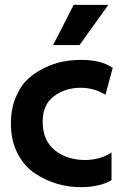

<svg xmlns="http://www.w3.org/2000/svg" viewBox="-20 -760 504 792"><path d="M308 -574H199L284 -740H427ZM415 -369Q369 -398 312 -398Q250 -398 203 -363.5Q156 -329 156 -258Q156 -180 206.5 -140Q257 -100 331 -100Q393 -100 440 -131V-17Q392 12 312 12Q263 12 215 -2Q167 -16 123 -45.5Q79 -75 52 -128Q25 -181 25 -251Q25 -310 44.5 -357.5Q64 -405 94 -433Q124 -461 163.5 -480Q203 -499 240 -506Q277 -513 314 -513Q398 -513 445 -480Z"/></svg>

Font: Techna Sans
Style: Regular
Weight: 400
Designer: Carl Enlund
Version: Version 1.003